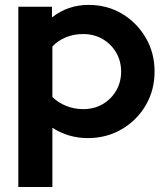

<svg xmlns="http://www.w3.org/2000/svg" viewBox="-20 -548 671 772"><path d="M53.7 204V-521H188.9V-477.8Q252.5 -528.3 336.6 -528.3Q411.2 -528.3 471.1 -492.4Q530.9 -456.5 566.2 -395.9Q601.5 -335.4 601.5 -260.3Q601.5 -185.2 565.9 -124.5Q530.2 -63.9 469.3 -28.3Q408.3 7.3 332.8 7.3Q293.8 7.3 257.8 -3.4Q221.8 -14.1 190.6 -34.3V204ZM314.6 -109.2Q358.3 -109.2 392.4 -129Q426.6 -148.8 446.8 -183Q467 -217.2 467 -260Q467 -302.9 446.8 -337.2Q426.6 -371.5 392.1 -391.3Q357.6 -411.1 314.6 -411.1Q276.9 -411.1 245.3 -398.3Q213.8 -385.5 190.6 -361.1V-158.2Q213.1 -135.5 245.5 -122.4Q277.9 -109.2 314.6 -109.2Z"/></svg>

Font: Red Hat Display
Style: Regular
Weight: 300
Designer: Pentagram, MCKL
Foundry: Pentagram, MCKL
Version: Version 1.023